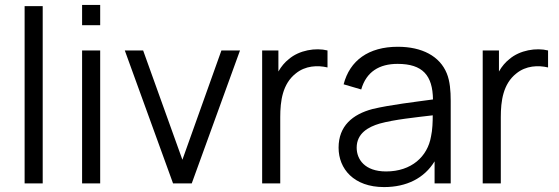

<svg xmlns="http://www.w3.org/2000/svg" viewBox="-20 -745 2272 780"><path d="M153.5 0V-720H80V0Z M387 -642.5V-725H313.5V-642.5ZM387 0V-540H313.5V0Z M759 0 955 -540H879.5L721 -96L561.5 -540H487L683 0Z M1118.5 0V-269.5C1118.5 -334 1127.5 -404 1181.5 -446.5C1220.5 -478.5 1270.5 -480.5 1310.5 -471V-540C1263 -552 1195.5 -541.5 1153 -504.5C1137.5 -492.5 1122.5 -475 1111 -454.5V-540H1045V0Z M1540 15C1632 15 1703.5 -21 1745.5 -89.5V0H1811V-335.5C1811 -375.5 1808 -415.5 1795 -447C1766.5 -517 1694.5 -555 1596 -555C1477 -555 1401 -499 1376 -402.5L1447.5 -381.5C1468 -453.5 1521 -485.5 1595 -485.5C1697.5 -485.5 1737.5 -438.5 1739 -341C1667 -331 1566 -319.5 1493 -302C1412.5 -280.5 1355.5 -233.5 1355.5 -145C1355.5 -59 1417.5 15 1540 15ZM1548.5 -48.5C1461.5 -48.5 1429 -98 1429 -145C1429 -203.5 1476.5 -229.5 1522.5 -243C1582 -259.5 1667 -268 1738 -276.5C1738 -252 1737 -217 1731 -190.5C1717 -109 1651.5 -48.5 1548.5 -48.5Z M2014.5 0V-269.5C2014.5 -334 2023.5 -404 2077.5 -446.5C2116.5 -478.5 2166.5 -480.5 2206.5 -471V-540C2159 -552 2091.5 -541.5 2049 -504.5C2033.5 -492.5 2018.5 -475 2007 -454.5V-540H1941V0Z"/></svg>

Font: Manrope
Style: Regular
Weight: 400
Designer: Mikhail Sharanda
Foundry: Mikhail Sharanda
Version: Version 4.505